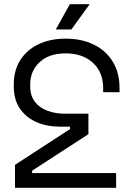

<svg xmlns="http://www.w3.org/2000/svg" viewBox="-20 -899 604 919"><path d="M552.2 -476.5V-457.8H473.8V-476.2Q473.8 -554 424.2 -598.8Q374.8 -643.5 295 -643.5Q214.2 -643.5 169.4 -601.2Q124.5 -559 124.5 -494.8V-487.8Q124.5 -440.8 146.9 -411.8Q169.2 -382.8 207.1 -368.8Q245 -354.8 291 -354.8H403.2V-256.8L133.8 -82V-70.5H535.8V0H51.8V-110L315.2 -281.2V-292.8H264.8Q204.2 -292.8 154.9 -314.4Q105.5 -336 75.8 -378.5Q46 -421 46 -485.5V-496Q46 -561.8 76.8 -610.8Q107.5 -659.8 163.6 -686.9Q219.8 -714 295 -714Q369.5 -714 427.9 -686Q486.2 -658 519.2 -604.8Q552.2 -551.5 552.2 -476.5ZM247.2 -758 314.2 -879H409.2L321.8 -758Z"/></svg>

Font: Space 7353
Style: Regular
Weight: 400
Designer: Christine Claussen + Ruben Lyon  (Space 7353)
Version: Version 1.000;FEAKit 1.0